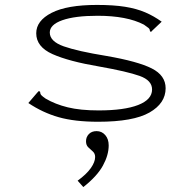

<svg xmlns="http://www.w3.org/2000/svg" viewBox="-20 -484 790 779"><path d="M378 10Q283 10 218 -8.5Q153 -27 95 -66L131 -108L138 -115L143 -111Q143 -103 147.5 -98Q152 -93 165 -84Q204 -61 255 -48.5Q306 -36 380 -36Q484 -36 540.5 -58Q597 -80 597 -121Q597 -158 546.5 -176Q496 -194 383 -214Q259 -235 193 -264.5Q127 -294 127 -349Q127 -400 189.5 -432Q252 -464 373 -464Q441 -464 487.5 -456.5Q534 -449 569 -434Q604 -419 636 -396L599 -361L592 -354L588 -359Q588 -366 582.5 -370.5Q577 -375 564 -384Q495 -420 376 -420Q284 -420 233 -402Q182 -384 182 -352Q182 -316 238.5 -296Q295 -276 412 -257Q539 -235 595.5 -206.5Q652 -178 652 -126Q652 -65 586.5 -27.5Q521 10 378 10ZM318 275 295 249Q331 223 348.5 198Q366 173 366 153Q366 139 356.5 130.5Q347 122 338 113.5Q329 105 329 89Q329 72 340.5 60Q352 48 372 48Q393 48 407 64Q421 80 421 106Q421 145 397.5 188Q374 231 318 275Z"/></svg>

Font: Inconsolata ExtraExpanded Light
Style: Regular
Weight: 300
Width: 8
Monospace: yes
Designer: Raph Levien, Cyreal, Brenton Simpson
Foundry: Raph Levien, Cyreal, Google
Version: Version 3.001; ttfautohint (v1.8.2.53-6de2)